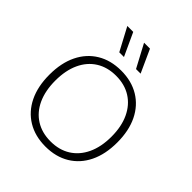

<svg xmlns="http://www.w3.org/2000/svg" viewBox="-242 -1051 1216 1216"><g transform="rotate(45 366.0 -443.5)"><path d="M366 -670Q459 -670 527.5 -628.5Q596 -587 633 -511Q670 -435 670 -330Q670 -225 633 -149Q596 -73 527.5 -31.5Q459 10 366 10Q273 10 204.5 -31.5Q136 -73 99 -149Q62 -225 62 -330Q62 -435 99 -511Q136 -587 204.5 -628.5Q273 -670 366 -670ZM366 -624Q289 -624 232.5 -588.5Q176 -553 145.5 -487Q115 -421 115 -330Q115 -239 145.5 -173Q176 -107 232.5 -71.5Q289 -36 366 -36Q443 -36 499.5 -71.5Q556 -107 587 -173Q618 -239 618 -330Q618 -421 587 -487Q556 -553 499.5 -588.5Q443 -624 366 -624ZM246 -897 317 -743H275L193 -897ZM396 -897 466 -743H425L343 -897Z"/></g></svg>

Font: Work Sans Light
Style: Regular
Weight: 300
Designer: Wei Huang
Foundry: Wei Huang
Version: Version 2.012; ttfautohint (v1.8.3)